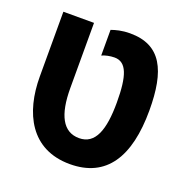

<svg xmlns="http://www.w3.org/2000/svg" viewBox="-115 -719 808 836"><g transform="rotate(20 289.0 -300.5)"><path d="M296 12C465 12 542 -111 542 -326C542 -511 493 -613 349 -613C310 -613 283 -605 263 -598V-479C277 -486 301 -491 321 -491C377 -491 397 -433 397 -310C397 -183 370 -108 295 -108C220 -108 185 -176 185 -300V-602H43V-302C43 -134 114 12 296 12Z"/></g></svg>

Font: Noto Sans Hebrew Condensed
Style: Bold
Weight: 700
Width: 3
Designer: Monotype Design Team
Foundry: Monotype Imaging Inc.
Version: Version 2.004